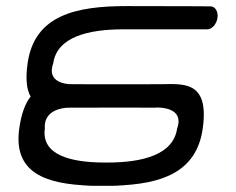

<svg xmlns="http://www.w3.org/2000/svg" viewBox="-20 -598 760 618"><path d="M353.3 -0.6C497 -5.5 612.4 -41.2 632.6 -184.5C654.9 -343.6 564.5 -326.9 491 -326.9C440.7 -326.9 395.6 -326.9 357.3 -326.8C319 -326.9 273.8 -326.9 223.6 -326.9C215.8 -326.9 207.9 -327.1 200 -327.3C124.9 -335.7 151 -392.1 151.3 -393.9C163.3 -479.8 265.3 -503.6 376.8 -503.6C488.3 -503.6 646.8 -503.5 646.8 -503.5C661.8 -503.5 677.1 -519.7 680 -540.6C683 -561.5 672.2 -577.6 657.2 -577.6C657.2 -577.6 548.8 -578.4 387.3 -578.4C225.8 -578.4 90.7 -550 68.8 -393.9C61.5 -341.7 66.3 -308.4 78.6 -287.3C61.8 -266 48.9 -233.6 42 -184.5C21.8 -41.2 127.3 -5.5 269.6 -0.6C269.6 -0.6 190.5 0 307.6 0H308.6H311.3H314H315.1C432.1 0 353.3 -0.6 353.3 -0.6ZM381 -251.7C435.9 -251.6 483 -251.4 483 -251.4C482.9 -251.4 483 -251.7 483 -252.1C580.5 -251.2 550.4 -186.4 550.1 -184.5C538.1 -99.5 438.2 -75.3 328 -74.8C326 -74.8 323.9 -74.8 321.9 -74.8C319.8 -74.8 317.8 -74.8 315.7 -74.8C205.7 -75.3 112.5 -99.5 124.4 -184.5C124.7 -186.2 114.3 -243.2 193.3 -251.2C199 -251.3 204.8 -251.4 210.4 -251.4C277.9 -251.4 336.1 -251.6 381 -251.7Z"/></svg>

Font: Hi.
Style: Regular
Weight: 400
Designer: Mew Too, Robert Jablonski
Foundry: Cannot Into Space Fonts
Version: Version 1.996